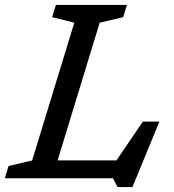

<svg xmlns="http://www.w3.org/2000/svg" viewBox="-40 -727 708 783"><path d="M366.5 -634.5 195 -73H435L542.5 -231H610L500 36H439.5L420.5 0H-20.5L-5 -50L91 -72.5L263 -634.5L172.5 -657L188 -707H477.5L462.5 -657Z"/></svg>

Font: Newsreader Caption
Style: Italic
Weight: 400
Italic angle: -17°
Designer: Hugues Gentile
Foundry: Production Type
Version: Version 1.001